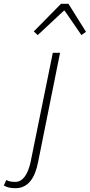

<svg xmlns="http://www.w3.org/2000/svg" viewBox="-139 -757 471 1007"><path d="M-58 230C9 230 45 176 61 92L176 -480H138L21 95C7 156 -18 197 -59 197C-77 197 -92 195 -106 187L-119 216C-102 226 -83 230 -58 230ZM59 -573 196 -701H200L288 -573L312 -590L220 -737H181L38 -592Z"/></svg>

Font: Source Sans Pro Light
Style: Italic
Weight: 300
Italic angle: -11°
Designer: Paul D. Hunt
Foundry: Adobe Systems Incorporated
Version: Version 3.006;hotconv 1.0.111;makeotfexe 2.5.65597